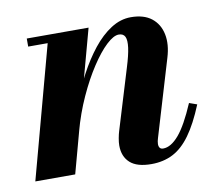

<svg xmlns="http://www.w3.org/2000/svg" viewBox="-60 -541 709 621"><g transform="rotate(-10 294.0 -230.0)"><path d="M390 10Q342.5 10 320 -10.5Q297.5 -31 297.5 -67Q297.5 -77.5 300 -91Q302.5 -104.5 305.5 -114L365.5 -311Q377.5 -349.5 380.8 -374Q384 -398.5 378.5 -409.8Q373 -421 358 -421Q341 -421 317 -398.5Q293 -376 266.8 -336Q240.5 -296 216.8 -244Q193 -192 177 -133H159.5Q171 -177.5 189 -224.5Q207 -271.5 230.2 -315.2Q253.5 -359 281.2 -394Q309 -429 340.5 -449.2Q372 -469.5 406 -469.5Q448.5 -469.5 473.8 -449.8Q499 -430 506 -396Q513 -362 500 -319.5L425 -69Q423.5 -65 422.5 -59.5Q421.5 -54 421.5 -50Q421.5 -42 425 -37.5Q428.5 -33 436 -33Q461.5 -33 487.8 -63.8Q514 -94.5 543.5 -163.5L569 -154.5Q544.5 -94.5 518.2 -58.2Q492 -22 460.8 -6Q429.5 10 390 10ZM10 0 127 -433.5H63V-460H266L141 0Z"/></g></svg>

Font: Bodoni Moda 9pt
Style: Bold Italic
Weight: 700
Italic angle: -13°
Designer: Owen Earl
Foundry: indestructible type
Version: Version 2.004